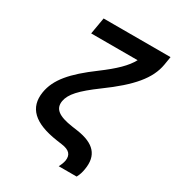

<svg xmlns="http://www.w3.org/2000/svg" viewBox="-203 -860 1007 1103"><g transform="rotate(30 300.5 -308.0)"><path d="M601 -740H157L138 -630H446C419 -579 367 -529 281 -465C146 -365 81 -289 66 -198C48 -87 116 -22 275 1L310 6C363 13 382 36 376 76C373 92 367 107 358 124H477C488 104 494 83 497 63C514 -36 465 -90 348 -107L313 -112C215 -126 179 -155 188 -210C197 -260 240 -307 346 -385C501 -498 575 -585 592 -685Z"/></g></svg>

Font: CommitMono
Style: Bold Italic
Weight: 700
Monospace: yes
Designer: Eigil Nikolajsen
Foundry: Eigil Nikolajsen
Version: Version 1.143